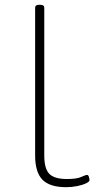

<svg xmlns="http://www.w3.org/2000/svg" viewBox="-20 -772 392 798"><path d="M255 6Q187 6 156.5 -25Q126 -56 126 -126V-740Q126 -752 142 -752H148Q164 -752 164 -740V-126Q164 -71 185 -49.5Q206 -28 258 -28Q299 -28 317.5 -36.5Q336 -45 342 -45Q347 -45 349.5 -37Q352 -29 352 -23Q352 -17 337.5 -10Q323 -3 300.5 1.5Q278 6 255 6Z"/></svg>

Font: Asap Expanded Thin
Style: Regular
Weight: 100
Width: 7
Designer: Pablo Cosgaya
Foundry: Omnibus-Type
Version: Version 3.001; ttfautohint (v1.8.4.7-5d5b)